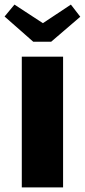

<svg xmlns="http://www.w3.org/2000/svg" viewBox="-44 -817 370 837"><path d="M179 -635 306 -744 265 -797 143 -716 19 -797 -24 -745 101 -635ZM51 0H231V-570H51Z"/></svg>

Font: FilmFarsi Display
Style: Regular
Weight: 400
Designer: Borna Izadpanah
Foundry: Borna Izadpanah
Version: Version 1.000;PS 001.000;hotconv 1.0.88;makeotf.lib2.5.64775